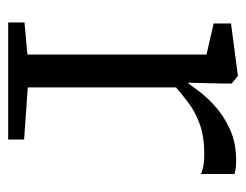

<svg xmlns="http://www.w3.org/2000/svg" viewBox="-86 -516 602 470"><g transform="rotate(90 215.0 -281.0)"><path d="M35 0V-40L113.5 -47V-485.5L37.5 -503V-545.5L162.5 -562H166.5L184.5 -547V-529L182.5 -440.5L184.5 -441.5Q189 -447.5 202.5 -466Q216 -484.5 239.2 -505.8Q262.5 -527 295.8 -542.5Q329 -558 372 -558Q386 -558 393.5 -556.8Q401 -555.5 406 -554V-471.5Q403 -474 390 -477Q377 -480 357.5 -480Q312.5 -480 281.8 -468.2Q251 -456.5 230.2 -440.2Q209.5 -424 194 -411V-48L321.5 -39V0Z"/></g></svg>

Font: Merriweather 28pt Light
Style: Regular
Weight: 300
Version: Version 2.100